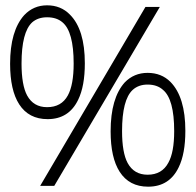

<svg xmlns="http://www.w3.org/2000/svg" viewBox="-20 -699 736 722"><path d="M157 -679Q209 -679 243 -644Q299 -588 299 -461Q299 -375 274 -324Q239 -251 159 -251Q88 -251 52 -307Q18 -360 18 -459Q18 -583 71 -642Q106 -679 157 -679ZM581 -673 184 0H131L527 -673ZM157 -634Q123 -634 101 -615Q61 -578 61 -460Q61 -379 82 -340Q106 -296 157 -296Q211 -296 235 -340Q257 -380 257 -460Q257 -580 215 -615Q193 -634 157 -634ZM535 -425Q587 -425 621 -391Q677 -334 677 -207Q677 -121 652 -70Q617 3 537 3Q466 3 430 -53Q396 -106 396 -205Q396 -330 449 -389Q484 -425 535 -425ZM535 -381Q501 -381 479 -361Q439 -324 439 -206Q439 -125 460 -86Q484 -42 535 -42Q589 -42 613 -87Q635 -126 635 -206Q635 -326 593 -361Q571 -381 535 -381Z"/></svg>

Font: Almarai Light
Style: Regular
Weight: 300
Designer: Boutros International 2019
Foundry: Created by Boutros International 2019
Version: Version 1.10